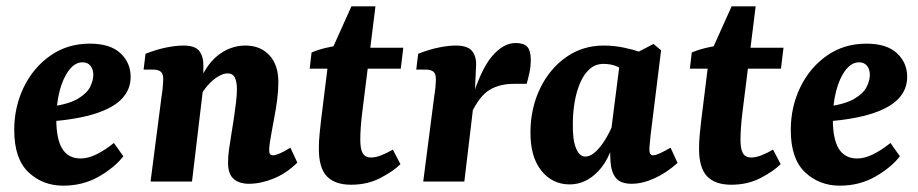

<svg xmlns="http://www.w3.org/2000/svg" viewBox="-20 -574 2903 607"><path d="M264 -436Q328 -436 360.5 -406Q393 -376 393 -331Q393 -291 365.5 -262Q338 -233 282 -215Q226 -197 140 -190L142 -237Q198 -245 226.5 -262Q255 -279 265 -299.5Q275 -320 275 -337Q275 -355 266 -366Q257 -377 241 -377Q217 -377 198 -352Q179 -327 168.5 -286.5Q158 -246 158 -197Q158 -134 177 -103.5Q196 -73 235 -73Q259 -73 286 -86.5Q313 -100 340 -122L370 -80Q342 -44 292 -15.5Q242 13 180 13Q115 13 70 -29.5Q25 -72 25 -163Q25 -236 55 -298Q85 -360 139 -398Q193 -436 264 -436Z M767 7Q736 7 718.5 -8.5Q701 -24 701 -59Q701 -81 704 -101.5Q707 -122 711 -147Q715 -171 719 -197.5Q723 -224 726 -249Q729 -274 729 -292Q729 -315 722.5 -328.5Q716 -342 699 -342Q687 -342 671 -333Q655 -324 638 -305.5Q621 -287 607 -259L597 -285Q626 -364 666.5 -397Q707 -430 756 -430Q803 -430 831.5 -399.5Q860 -369 860 -315Q860 -288 856.5 -260.5Q853 -233 848 -207Q843 -181 839 -158Q835 -137 833 -123Q831 -109 831 -98Q831 -83 843 -83Q850 -83 863.5 -88.5Q877 -94 898 -107L920 -60Q886 -26 845 -9.5Q804 7 767 7ZM456 0 491 -271Q493 -282 494.5 -298.5Q496 -315 496 -325Q496 -341 488 -347.5Q480 -354 464 -354H434L440 -404Q476 -418 506.5 -424Q537 -430 560 -430Q598 -430 611 -411.5Q624 -393 623 -363L622 -294L587 0Z M1090 10Q1039 10 1013.5 -16.5Q988 -43 988 -104Q988 -127 990.5 -152Q993 -177 995 -194L1020 -396L1091 -554H1167L1125 -217Q1122 -193 1120.5 -171Q1119 -149 1119 -133Q1119 -102 1127 -89Q1135 -76 1153 -76Q1168 -76 1186.5 -83.5Q1205 -91 1222 -101L1246 -55Q1224 -33 1183 -11.5Q1142 10 1090 10ZM959 -357 965 -408Q983 -416 1009.5 -422.5Q1036 -429 1064 -432L1108 -423H1255L1247 -357Z M1318 0 1353 -271Q1355 -282 1356.5 -297.5Q1358 -313 1358 -325Q1358 -341 1350 -347.5Q1342 -354 1326 -354H1296L1302 -404Q1338 -418 1368 -424Q1398 -430 1421 -430Q1459 -430 1473 -412Q1487 -394 1485 -364L1481 -277L1448 0ZM1467 -247Q1499 -353 1535 -395.5Q1571 -438 1610 -438Q1636 -438 1647 -426Q1658 -414 1658 -386Q1658 -364 1654 -345Q1650 -326 1645 -309H1605Q1560 -309 1528 -290Q1496 -271 1469 -214Z M1781 9Q1726 9 1691 -35Q1656 -79 1657 -159Q1658 -234 1688 -295.5Q1718 -357 1770 -393.5Q1822 -430 1889 -430Q1921 -430 1952 -423.5Q1983 -417 2006 -409L1970 -340Q1951 -354 1932.5 -363Q1914 -372 1888 -372Q1863 -372 1845 -356.5Q1827 -341 1815 -314Q1803 -287 1797 -253Q1791 -219 1791 -182Q1790 -132 1801 -105.5Q1812 -79 1830 -79Q1843 -79 1856.5 -89Q1870 -99 1885 -120Q1900 -141 1914 -172L1929 -165Q1914 -79 1873.5 -35Q1833 9 1781 9ZM1977 7Q1942 7 1927 -11.5Q1912 -30 1910 -65Q1909 -78 1909 -100Q1909 -122 1909 -137L1940 -380L2046 -435L2070 -415L2037 -148Q2036 -136 2034.5 -122.5Q2033 -109 2033 -101Q2033 -83 2045 -83Q2052 -83 2064.5 -88.5Q2077 -94 2100 -107L2122 -59Q2088 -28 2049.5 -10.5Q2011 7 1977 7Z M2292 10Q2241 10 2215.5 -16.5Q2190 -43 2190 -104Q2190 -127 2192.5 -152Q2195 -177 2197 -194L2222 -396L2293 -554H2369L2327 -217Q2324 -193 2322.5 -171Q2321 -149 2321 -133Q2321 -102 2329 -89Q2337 -76 2355 -76Q2370 -76 2388.5 -83.5Q2407 -91 2424 -101L2448 -55Q2426 -33 2385 -11.5Q2344 10 2292 10ZM2161 -357 2167 -408Q2185 -416 2211.5 -422.5Q2238 -429 2266 -432L2310 -423H2457L2449 -357Z M2719 -436Q2783 -436 2815.5 -406Q2848 -376 2848 -331Q2848 -291 2820.5 -262Q2793 -233 2737 -215Q2681 -197 2595 -190L2597 -237Q2653 -245 2681.5 -262Q2710 -279 2720 -299.5Q2730 -320 2730 -337Q2730 -355 2721 -366Q2712 -377 2696 -377Q2672 -377 2653 -352Q2634 -327 2623.5 -286.5Q2613 -246 2613 -197Q2613 -134 2632 -103.5Q2651 -73 2690 -73Q2714 -73 2741 -86.5Q2768 -100 2795 -122L2825 -80Q2797 -44 2747 -15.5Q2697 13 2635 13Q2570 13 2525 -29.5Q2480 -72 2480 -163Q2480 -236 2510 -298Q2540 -360 2594 -398Q2648 -436 2719 -436Z"/></svg>

Font: Yrsa
Style: Italic
Weight: 400
Italic angle: -7.10001°
Designer: Anna Giedrys (Yrsa+Rasa design), David Brezina (Yrsa art-direction, Rasa art-direction, design)
Foundry: Rosetta Type Foundry
Version: Version 2.004